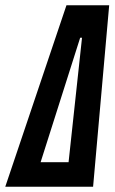

<svg xmlns="http://www.w3.org/2000/svg" viewBox="-66 -708 436 728"><path d="M-46 0 186 -688H348L287 0ZM88 -93H194L245 -565H238Z"/></svg>

Font: Saira Ultra Condensed
Style: Bold Italic
Weight: 700
Width: 1
Italic angle: -12°
Designer: Hector Gatti with collaboration of the Omnibus-Type team
Foundry: Omnibus-Type
Version: Version 1.001; ttfautohint (v1.8)